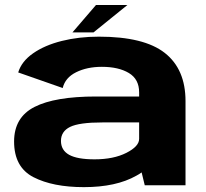

<svg xmlns="http://www.w3.org/2000/svg" viewBox="-20 -743 828 770"><path d="M560.5 0 548 -51.5Q538.5 -44.5 527 -38.5Q446 7.5 316.5 7.5Q192 7.5 114.2 -32.5Q36.5 -72.5 36.5 -175.5Q36.5 -272.5 118.5 -314.2Q200.5 -356 365 -356H538V-372.5Q538 -425.5 496.8 -450.2Q455.5 -475 388.5 -475Q329 -475 285.2 -453.2Q241.5 -431.5 231.5 -390L53 -452.5Q66.5 -497 112.8 -529.2Q159 -561.5 227.8 -578.8Q296.5 -596 376.5 -596Q557.5 -596 640.8 -530.8Q724 -465.5 724 -337.5V0ZM538 -186V-252H390.5Q297.5 -252 261 -234Q224.5 -216 224.5 -178Q224.5 -140.5 257.2 -122.2Q290 -104 359 -104Q435.5 -104 486.8 -130Q538 -156 538 -186ZM270.5 -613 365 -723H491L355 -613Z"/></svg>

Font: Anybody ExtraExpanded Regular
Style: Bold
Weight: 700
Width: 8
Designer: Tyler Finck
Foundry: Etcetera Type Company
Version: Version 1.010; ttfautohint (v1.8.3) -l 8 -r 50 -G 200 -x 14 